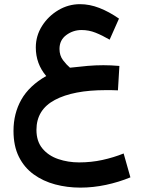

<svg xmlns="http://www.w3.org/2000/svg" viewBox="-20 -545 674 903"><path d="M541.5 -234.9 534.7 -120.1Q515.1 -121.1 502.7 -121.1Q490.2 -121.1 477.5 -121.1Q324.7 -121.1 238 -75Q151.4 -28.8 151.4 65.9Q151.4 119.6 179.7 153.6Q208 187.5 253.9 203.1Q299.8 218.8 352.1 218.8Q409.2 218.8 461.7 207.3Q514.2 195.8 561.5 176.8L593.3 289.1Q539.1 311.5 478.3 324.5Q417.5 337.4 357.9 337.4Q295.9 337.4 239.3 322.3Q182.6 307.1 138.4 275.1Q94.2 243.2 68.8 192.4Q43.5 141.6 43.5 70.3Q43.5 -11.2 80.3 -76.4Q117.2 -141.6 197.3 -187.5Q148.4 -245.1 148.4 -321.8Q148.4 -376.5 177.7 -422.9Q207 -469.2 254.4 -497.3Q301.8 -525.4 356.4 -525.4Q401.4 -525.4 447.3 -507.6Q493.2 -489.7 539.6 -457.5L495.6 -358.4Q461.4 -378.4 429.7 -391.1Q397.9 -403.8 363.8 -403.8Q323.7 -403.8 291.7 -380.1Q259.8 -356.4 259.8 -314.9Q259.8 -283.7 276.6 -261.7Q293.5 -239.7 309.1 -226.6Q355.5 -231.9 392.1 -235.1Q428.7 -238.3 466.3 -238.3Q485.4 -238.3 502.2 -237.5Q519 -236.8 541.5 -234.9Z"/></svg>

Font: Vazirmatn RD FD SemiBold
Style: Regular
Weight: 600
Designer: Saber Rastikerdar
Foundry: Saber Rastikerdar
Version: Version 33.003